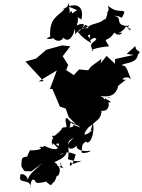

<svg xmlns="http://www.w3.org/2000/svg" viewBox="-20 -1182 973 1311"><path d="M440 -375C410 -377 445 -326 429 -291C491 -350 439 -298 467 -351C555 -300 534 -309 482 -329C479 -293 402 -331 401 -299C338 -231 326 -251 360 -244C333 -281 310 -215 409 -248C316 -271 332 -190 340 -191C336 -227 353 -175 426 -141C375 -201 338 -199 382 -202C383 -167 371 -144 280 -187C248 -124 313 -192 247 -178C295 -161 191 -151 186 -157C170 -136 151 -65 167 -114C127 -104 128 -112 126 -46L146 -14L194 -12L268 -67C225 -27 173 11 171 46C156 -6 107 5 119 18C101 84 193 25 192 109C184 80 194 23 220 52C223 76 255 67 310 55C324 60 261 40 327 83C359 46 351 67 368 19C390 24 396 -52 376 -36C431 -64 358 -96 413 -33C332 -56 325 -110 304 -116C367 -28 395 -47 351 -75C385 -90 433 -110 436 -150C408 -135 398 -121 392 -127C450 -162 487 -123 497 -130C477 -39 442 -33 463 -77C476 -43 535 -92 514 -78C522 -95 487 -57 538 -85C494 -75 474 -87 444 -95C461 -189 418 -217 487 -240C409 -194 456 -126 513 -198C501 -181 512 -129 538 -199C480 -206 490 -138 598 -153C597 -140 520 -127 539 -151C538 -208 554 -201 565 -216C591 -183 631 -269 614 -343C583 -235 606 -309 610 -291C581 -268 525 -234 581 -309C560 -299 559 -285 654 -370C686 -412 664 -440 678 -425C741 -421 726 -516 703 -493C761 -466 734 -497 694 -509C746 -535 728 -505 715 -520C649 -473 733 -499 663 -527C735 -515 769 -535 787 -590C783 -584 766 -584 840 -638C784 -632 848 -675 875 -639C847 -704 847 -736 810 -736C822 -754 914 -745 921 -808C955 -843 904 -821 905 -868L845 -814L893 -807L766 -779L765 -747L708 -800L667 -750L673 -780L603 -729L582 -702L520 -708L457 -640L546 -655L501 -658L432 -703L445 -739L408 -798L460 -866L404 -872L296 -842L226 -782L154 -762C195 -717 237 -672 278 -628L243 -626L368 -701L321 -575L338 -574L389 -454L429 -441L449 -383L505 -327L473 -338ZM710 -1090C722 -1098 692 -1023 694 -1054C666 -1018 606 -1024 581 -998C513 -970 556 -1034 532 -980C500 -939 484 -1004 540 -931C527 -955 530 -930 603 -888C582 -953 567 -937 596 -945C580 -866 617 -947 638 -915C621 -886 582 -895 615 -833C588 -837 623 -856 725 -866C677 -940 712 -882 761 -960C793 -921 842 -975 786 -954C879 -1003 802 -1018 874 -983C863 -960 834 -1036 868 -962C841 -1024 867 -1011 860 -1005C750 -1005 829 -1067 755 -1074C827 -1076 799 -1033 829 -1095C827 -1125 783 -1084 718 -1143L722 -1116ZM473 -1090C472 -1113 463 -1110 445 -1078C463 -1104 453 -1102 451 -1162C431 -1102 385 -1132 419 -1119C375 -1068 313 -1061 323 -924C387 -941 311 -939 300 -917C336 -911 386 -933 354 -929C328 -913 395 -883 412 -925C450 -882 487 -945 490 -987C506 -915 453 -932 544 -992C518 -988 545 -982 561 -1012C604 -1002 572 -938 590 -964C627 -942 611 -973 581 -989C510 -997 529 -951 550 -1007C558 -1002 559 -1035 504 -1008C529 -1076 484 -1076 536 -1049C554 -1130 513 -1162 447 -1138L506 -1113Z"/></svg>

Font: Hussar Lance
Style: ExBdObl
Weight: 700
Foundry: Cannot Into Space Fonts, PlusOne Fonts
Version: Version 2.270